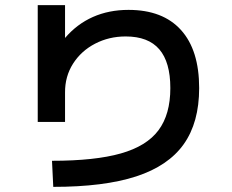

<svg xmlns="http://www.w3.org/2000/svg" viewBox="-20 -726 904 748"><path d="M643.6 -382.8Q643.6 -483.9 600.6 -533.9Q557.6 -584 469.7 -584Q404.8 -584 350.6 -555.9Q296.4 -527.8 264.6 -478Q232.9 -428.2 233.4 -365.2V-251H127V-706.1H233.4V-578.1Q279.8 -632.3 342 -659.9Q404.3 -687.5 480.5 -687.5Q614.3 -687.5 685.1 -609.1Q755.9 -530.8 755.9 -382.8Q755.9 -249 695.8 -164.3Q635.7 -79.6 510.7 -38.8Q385.7 2 187.5 2L182.6 -99.6Q350.1 -99.6 450.7 -128.2Q551.3 -156.7 597.4 -218.5Q643.6 -280.3 643.6 -382.8Z"/></svg>

Font: Pretendard GOV SemiBold
Style: Regular
Weight: 600
Designer: Base glyphs from Inter by Rasmus Andersson; Hangeul glyphs from Noto Sans CJK(Source Han Sans) by Jang Soo-young and Kan
Foundry: Kil Hyung-jin
Version: Version 1.309